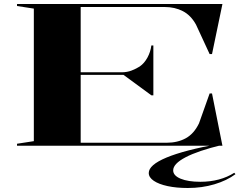

<svg xmlns="http://www.w3.org/2000/svg" viewBox="-20 -728 1218 959"><path d="M65 0V-10L149 -23V-685L65 -698V-708H1091L1039 -458H1027L959 -605Q933 -652 893 -672.5Q853 -693 803 -693H383V-367H589Q615 -367 638 -376Q661 -385 678 -396Q701 -412 716.5 -440.5Q732 -469 736 -501H746V-252H736L597 -354H383V-15H812Q867 -15 908 -37.5Q949 -60 974 -112L1027 -261H1039L1091 0ZM1089 -4Q969 25 907 57.5Q845 90 845 123Q845 149 882 164.5Q919 180 981 180Q1030 180 1073 168.5Q1116 157 1150 135L1156 142Q1113 174 1051 192.5Q989 211 918 211Q861 211 817 201.5Q773 192 748 175Q723 158 723 136Q723 96 811.5 59Q900 22 1077 -10Z"/></svg>

Font: Kalnia Expanded
Style: Regular
Weight: 400
Width: 7
Designer: Frida Medrano
Foundry: Frida Medrano
Version: Version 1.105